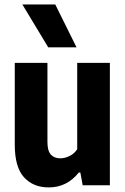

<svg xmlns="http://www.w3.org/2000/svg" viewBox="-20 -828 560 858"><path d="M46 -181.5V-547H192V-193.5Q192 -154 207.2 -137.2Q222.5 -120.5 249.5 -120.5Q269.5 -120.5 290.8 -130.8Q312 -141 325 -161V-547H471V0H349.5L339 -57H332Q279 9.5 198 9.5Q128.5 9.5 87.2 -35.8Q46 -81 46 -181.5ZM195.5 -616.5 80 -808H227L322 -616.5Z"/></svg>

Font: Encode Sans Condensed
Style: Bold
Weight: 700
Width: 3
Designer: Multiple Designers
Foundry: Impallari Type
Version: Version 2.000